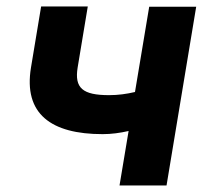

<svg xmlns="http://www.w3.org/2000/svg" viewBox="-20 -566 631 586"><path d="M578.8 -545.5H435.4L392 -285.2C366.1 -279.1 340.6 -275.6 312.9 -275.6C232.6 -275.6 206.7 -296.9 217 -360.1L247.9 -546.2H105.5L74.6 -360.1C51.1 -218 136.4 -156.6 293.3 -156.6C320.3 -156.6 346.2 -160.2 372.5 -166.2L344.8 0H488.3Z"/></svg>

Font: Margiela Sans
Style: Bold Italic
Weight: 700
Italic angle: -9.39999°
Designer: Stefan Endress, Andreas Faust
Version: Version 1.100;FEAKit 1.0